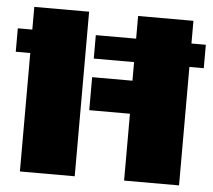

<svg xmlns="http://www.w3.org/2000/svg" viewBox="-48 -701 837 753"><g transform="rotate(5 370.0 -324.0)"><path d="M467.3 0V-263.2H307.1V-393.1H465.8V-466.3H307.1V-558.6H465.8V-647.9H683.6V-558.6H740.2V-466.3H683.6V0ZM57.1 0V-466.3H0V-558.6H57.1V-647.9H272.9V0Z"/></g></svg>

Font: Black Ops One
Style: Regular
Weight: 400
Designer: James Grieshaber, Eben Sorkin
Foundry: Sorkin Type Co.
Version: Version 1.004; ttfautohint (v1.8.4.7-5d5b)